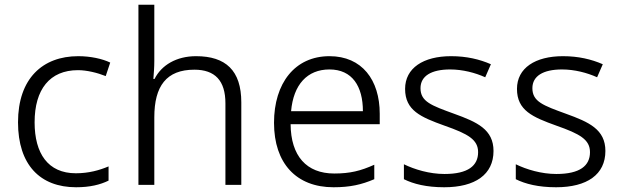

<svg xmlns="http://www.w3.org/2000/svg" viewBox="-20 -780 2620 810"><path d="M301 10C360 10 403 -1 438 -18V-78C400 -62 355 -49 300 -49C182 -49 126 -133 126 -264C126 -403 190 -484 309 -484C346 -484 391 -473 426 -459L445 -516C412 -532 362 -543 310 -543C160 -543 56 -449 56 -264C56 -85 149 10 301 10Z M631 -523V-760H564V0H631V-285C631 -417 682 -486 800 -486C887 -486 931 -440 931 -344V0H998V-348C998 -483 932 -543 807 -543C724 -543 661 -505 632 -447H627C629 -471 631 -496 631 -523Z M1370 -543C1224 -543 1136 -429 1136 -262C1136 -91 1230 10 1387 10C1457 10 1505 -1 1559 -24V-85C1501 -59 1457 -48 1390 -48C1273 -48 1207 -122 1206 -256H1582V-300C1582 -443 1507 -543 1370 -543ZM1370 -487C1466 -487 1511 -416 1511 -311H1208C1218 -423 1276 -487 1370 -487Z M2062 -143C2062 -234 1993 -265 1896 -300C1800 -335 1754 -351 1754 -408C1754 -459 1799 -487 1879 -487C1932 -487 1985 -473 2027 -454L2051 -509C2003 -530 1948 -543 1883 -543C1766 -543 1689 -493 1689 -405C1689 -314 1755 -286 1855 -250C1955 -215 1997 -191 1997 -138C1997 -81 1955 -46 1855 -46C1792 -46 1729 -65 1684 -87V-24C1724 -4 1779 10 1854 10C1985 10 2062 -44 2062 -143Z M2534 -143C2534 -234 2465 -265 2368 -300C2272 -335 2226 -351 2226 -408C2226 -459 2271 -487 2351 -487C2404 -487 2457 -473 2499 -454L2523 -509C2475 -530 2420 -543 2355 -543C2238 -543 2161 -493 2161 -405C2161 -314 2227 -286 2327 -250C2427 -215 2469 -191 2469 -138C2469 -81 2427 -46 2327 -46C2264 -46 2201 -65 2156 -87V-24C2196 -4 2251 10 2326 10C2457 10 2534 -44 2534 -143Z"/></svg>

Font: Noto Sans Thaana Light
Style: Regular
Weight: 300
Designer: David Williams
Foundry: Google Inc.
Version: Version 3.001